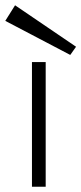

<svg xmlns="http://www.w3.org/2000/svg" viewBox="-60 -707 308 727"><path d="M61 0V-472H113V0ZM206 -499 -40 -628 -3 -687 228 -530Z"/></svg>

Font: Lil Grotesk Light
Style: Regular
Weight: 300
Designer: Bastien Sozeau
Foundry: NBR — Bastien Sozeau
Version: Version 3.003; ttfautohint (v1.8.4.7-5d5b);gftools[0.9.33]